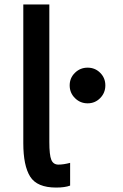

<svg xmlns="http://www.w3.org/2000/svg" viewBox="-20 -804 548 857"><path d="M84 -165V-784.2H200.2V-169.9Q200.2 -112.3 209 -90.8Q217.8 -69.3 240.7 -69.3Q263.7 -69.3 293 -77.1V24.4Q269.5 33.2 230.5 33.2Q145.5 33.2 114.7 -15.6Q84 -64.5 84 -165ZM314.5 -366.2Q291 -389.6 291 -422.9Q291 -456.1 314.5 -479Q337.9 -502 371.1 -502Q404.3 -502 427.2 -479Q450.2 -456.1 450.2 -422.9Q450.2 -389.6 427.2 -366.2Q404.3 -342.8 371.1 -342.8Q337.9 -342.8 314.5 -366.2Z"/></svg>

Font: GenEi M Gothic v2 Medium
Style: Regular
Weight: 500
Version: Version 2.0